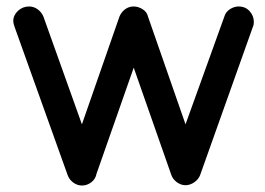

<svg xmlns="http://www.w3.org/2000/svg" viewBox="-20 -573 820 593"><path d="M25 -490Q21 -501 21 -508Q21 -526 35.5 -539.5Q50 -553 70 -553Q84 -553 96 -544.5Q108 -536 114 -522L233 -189L349 -522Q355 -536 366.5 -544.5Q378 -553 393 -553Q407 -553 420.5 -544.5Q434 -536 437 -522L553 -189L673 -522Q677 -536 690 -544.5Q703 -553 717 -553Q738 -553 751 -538.5Q764 -524 764 -505Q764 -496 761 -490L598 -32Q593 -19 580 -10Q567 -1 553 -1Q539 -1 526.5 -10Q514 -19 509 -33L393 -364L278 -36Q275 -20 262 -10Q249 0 233 0Q219 0 206.5 -9Q194 -18 189 -32Z"/></svg>

Font: VDS
Style: Regular
Weight: 400
Designer: artmaker
Foundry: artmaker
Version: Version 1.000 2009 initial release